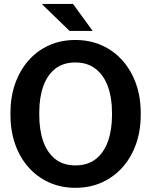

<svg xmlns="http://www.w3.org/2000/svg" viewBox="-20 -919 746 950"><path d="M353 10.3Q281.2 10.3 222.2 -16.6Q163.1 -43.5 120.4 -92Q77.6 -140.6 54.7 -206.3Q31.7 -272 31.7 -350.1V-360.8Q31.7 -438.5 54.7 -504.2Q77.6 -569.8 120.1 -618.7Q162.6 -667.5 221.7 -694.3Q280.8 -721.2 352.5 -721.2Q424.8 -721.2 484.4 -694.3Q543.9 -667.5 586.9 -618.7Q629.9 -569.8 653.1 -504.2Q676.3 -438.5 676.3 -360.8V-350.1Q676.3 -272 653.1 -206.3Q629.9 -140.6 586.9 -92Q543.9 -43.5 484.6 -16.6Q425.3 10.3 353 10.3ZM353 -100.6Q413.6 -100.6 453.6 -131.8Q493.7 -163.1 513.9 -219.2Q534.2 -275.4 534.2 -350.1V-361.8Q534.2 -435.5 513.7 -491.5Q493.2 -547.4 452.9 -578.6Q412.6 -609.9 352.5 -609.9Q293 -609.9 253.4 -578.9Q213.9 -547.9 194.1 -492.2Q174.3 -436.5 174.3 -361.8V-350.1Q174.3 -275.4 194.1 -219.2Q213.9 -163.1 253.7 -131.8Q293.5 -100.6 353 -100.6ZM438.5 -766.1H434.6H324.2L189.5 -896.5L190.4 -899.4H341.3Z"/></svg>

Font: Robotiche
Style: Bold
Weight: 700
Designer: Google
Version: Version 2.001